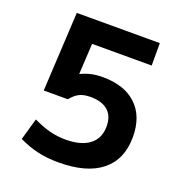

<svg xmlns="http://www.w3.org/2000/svg" viewBox="-133 -844 912 968"><g transform="rotate(20 323.5 -360.0)"><path d="M285.7 10Q222.3 10 171.8 -2Q121.3 -14 71.7 -38L105 -154.6Q155 -130.9 195.2 -120.6Q235.3 -110.3 279 -110.3Q362.7 -110.3 407.4 -144.8Q452.1 -179.3 452.1 -243.7Q452.1 -298.7 419.5 -327.2Q387 -355.7 326 -355.7Q290.6 -355.7 267.1 -344.4Q243.6 -333 221.6 -305.4H92.3L115 -730H560.6V-609.7H240.9L231.9 -445.6H233.9Q262.9 -459 289.8 -464.8Q316.6 -470.7 349.6 -470.7Q466.3 -470.7 530.6 -409.8Q595 -349 595 -238.3Q595 -117.7 515.5 -53.8Q436 10 285.7 10Z"/></g></svg>

Font: M PLUS 2 Thin
Style: Regular
Weight: 100
Designer: Coji Morishita
Foundry: UNDERFOREST DESIGN
Version: Version 1.001